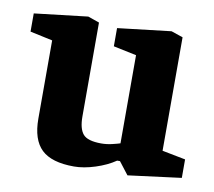

<svg xmlns="http://www.w3.org/2000/svg" viewBox="-64 -580 742 665"><g transform="rotate(10 307.5 -247.0)"><path d="M236 13Q157 13 121.5 -21Q86 -55 86 -129V-404L7 -421V-485L195 -507L235 -493V-163Q235 -120 251 -101Q267 -82 315 -82Q334 -82 353 -86.5Q372 -91 381 -94V-404L300 -421V-485L488 -507L529 -493V-94L611 -78V-13L424 11L390 -33H380Q351 -13 310.5 0Q270 13 236 13Z"/></g></svg>

Font: Faustina Light ExtraBold
Style: Regular
Weight: 800
Version: Version 1.200